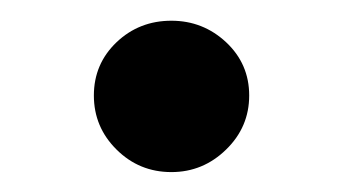

<svg xmlns="http://www.w3.org/2000/svg" viewBox="-20 -164 338 189"><path d="M72.4 -70Q72.4 -38.9 94.7 -16.8Q117 5.4 148.7 5.4Q179.9 5.4 202.6 -16.8Q225.3 -38.9 225.3 -70Q225.3 -101.1 202.6 -122.4Q179.9 -143.6 148.7 -143.6Q117 -143.6 94.7 -122.4Q72.4 -101.1 72.4 -70Z"/></svg>

Font: Estedad VF
Style: Regular
Weight: 100
Designer: Amin Abedi
Version: Version 7.3